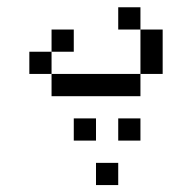

<svg xmlns="http://www.w3.org/2000/svg" viewBox="-20 -458 540 540"><path d="M312.5 62.5V0H250V62.5ZM250 -62.5V-125H187.5V-62.5ZM375 -62.5V-125H312.5V-62.5ZM187.5 -312.5V-375H125V-312.5H62.5V-250H125V-187.5H375V-250H125V-312.5ZM375 -250H437.5Q437.5 -250 437.5 -375H375Q375 -375 375 -250ZM375 -375V-437.5H312.5V-375Z"/></svg>

Font: UnifontExMono
Style: Regular
Weight: 500
Version: Version 15.0.06